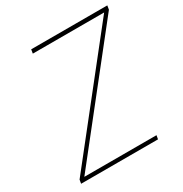

<svg xmlns="http://www.w3.org/2000/svg" viewBox="-169 -858 943 988"><g transform="rotate(-30 302.5 -364.0)"><path d="M29.8 0 33.7 -22.5 573.2 -704.1H149.4L153.3 -727.5H605.5L601.6 -704.1L62 -22.5H490.7L486.8 0Z"/></g></svg>

Font: Inter Thin
Style: Italic
Weight: 250
Italic angle: -9.3988°
Designer: Rasmus Andersson
Foundry: rsms
Version: Version 4.001;git-66647c0bb